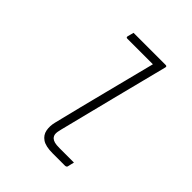

<svg xmlns="http://www.w3.org/2000/svg" viewBox="-206 -881 1011 1011"><g transform="rotate(45 300.0 -375.0)"><path d="M204 -750H443Q454 -750 451 -739Q412 -585 373.5 -434Q335 -283 295 -122Q288 -96 289 -82.5Q290 -69 300 -59Q308 -52 320.5 -48.5Q333 -45 358 -45H465Q463 -36 461 -28.5Q459 -21 457 -11Q456 -4 451.5 -2Q447 0 443 0H351Q299 0 274 -17Q249 -34 243.5 -62.5Q238 -91 246 -123Q284 -278 320 -418.5Q356 -559 393 -705H203Q192 -705 195 -716Q197 -724 199.5 -733Q202 -742 204 -750Z"/></g></svg>

Font: Recursive Mn Lnr St Lt
Style: Italic
Weight: 300
Italic angle: -15°
Monospace: yes
Version: Version 1.079;hotconv 1.0.112;makeotfexe 2.5.65598; ttfautoh